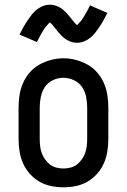

<svg xmlns="http://www.w3.org/2000/svg" viewBox="-20 -789 540 817"><path d="M250 8Q223 8 196.5 2.5Q170 -3 147 -16.5Q124 -30 106 -50.5Q88 -71 77.5 -95.5Q67 -120 63 -146.5Q59 -173 59 -200V-330Q59 -357 63 -383.5Q67 -410 77.5 -434.5Q88 -459 106 -480Q124 -501 147.5 -514Q171 -527 197 -534Q223 -541 250 -541Q277 -541 303 -534Q329 -527 352.5 -514Q376 -501 394 -480Q412 -459 422.5 -434.5Q433 -410 437 -383.5Q441 -357 441 -330V-200Q441 -173 437 -146.5Q433 -120 422.5 -95.5Q412 -71 394 -50.5Q376 -30 353 -16.5Q330 -3 303.5 2.5Q277 8 250 8ZM250 -72Q265 -72 280.5 -76Q296 -80 308 -89.5Q320 -99 329 -112Q338 -125 343 -139.5Q348 -154 349.5 -169.5Q351 -185 351 -200V-330Q351 -353 346.5 -376.5Q342 -400 329 -419Q316 -438 294 -448Q272 -458 249 -458Q226 -458 204.5 -447.5Q183 -437 170.5 -418Q158 -399 153.5 -376Q149 -353 149 -330V-200Q149 -185 150.5 -169.5Q152 -154 157 -139.5Q162 -125 171 -112Q180 -99 192 -89.5Q204 -80 219.5 -76Q235 -72 250 -72ZM308 -607Q300 -607 292.5 -608.5Q285 -610 278.5 -612.5Q272 -615 265 -619Q258 -623 252.5 -627.5Q247 -632 241 -638Q235 -644 230.5 -649.5Q226 -655 221.5 -660.5Q217 -666 211.5 -673Q206 -680 201.5 -685Q197 -690 192 -694Q190 -692 186 -687.5Q182 -683 180 -681Q178 -679 175.5 -676Q173 -673 170.5 -669.5Q168 -666 165.5 -662Q163 -658 160.5 -653.5Q158 -649 155 -644Q152 -639 149 -633.5Q146 -628 143 -622Q140 -616 137 -610L63 -642Q72 -660 80.5 -675Q89 -690 97.5 -702.5Q106 -715 114.5 -726Q123 -737 135 -747Q147 -757 162 -763Q177 -769 192 -769Q200 -769 207.5 -767.5Q215 -766 221.5 -763.5Q228 -761 235 -757Q242 -753 247.5 -748.5Q253 -744 259 -738Q265 -732 269.5 -726.5Q274 -721 278.5 -715.5Q283 -710 288.5 -703Q294 -696 298.5 -691Q303 -686 308 -682Q310 -684 314 -688.5Q318 -693 320 -695Q322 -697 324.5 -700Q327 -703 329.5 -706.5Q332 -710 334.5 -714Q337 -718 339.5 -722.5Q342 -727 345 -732Q348 -737 351 -742.5Q354 -748 357 -754Q360 -760 363 -766L437 -734Q428 -716 419.5 -701Q411 -686 402.5 -673.5Q394 -661 385.5 -650Q377 -639 365 -629Q353 -619 338 -613Q323 -607 308 -607Z"/></svg>

Font: Iosevka Slab Medium
Style: Regular
Weight: 500
Monospace: yes
Designer: Belleve Invis
Foundry: Belleve Invis
Version: Version 11.1.1; ttfautohint (v1.8.3)